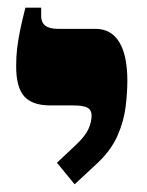

<svg xmlns="http://www.w3.org/2000/svg" viewBox="-20 -667 383 499"><path d="M174 -188 128 -244 179 -292Q202 -314 210 -332Q218 -350 218 -366Q218 -382 206.5 -387.5Q195 -393 171 -393H111Q64 -393 43 -416.5Q22 -440 22 -495Q22 -520 24.5 -541Q27 -562 32 -587Q37 -612 46 -647H87V-625Q87 -609 97.5 -600.5Q108 -592 131 -592H228Q269 -592 290 -557.5Q311 -523 311 -457Q311 -427 306.5 -389.5Q302 -352 285 -313.5Q268 -275 230 -240Z"/></svg>

Font: Noto Serif Hebrew Black
Style: Regular
Weight: 900
Version: Version 2.003